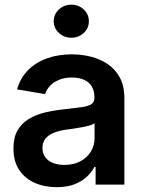

<svg xmlns="http://www.w3.org/2000/svg" viewBox="-20 -777 609 808"><path d="M218.8 10.7Q167 10.7 125.5 -7.8Q84 -26.4 60.3 -62.5Q36.6 -98.6 36.6 -152.3Q36.6 -198.2 53.7 -228Q70.8 -257.8 100.3 -275.9Q129.9 -293.9 166.7 -303Q203.6 -312 243.7 -316.4Q291.5 -321.8 320.8 -325.7Q350.1 -329.6 363.8 -338.1Q377.4 -346.7 377.4 -365.2V-368.2Q377.4 -394 366.5 -412.6Q355.5 -431.2 334.5 -440.9Q313.5 -450.7 282.2 -450.7Q251 -450.7 227.8 -440.9Q204.6 -431.2 190.2 -415.5Q175.8 -399.9 169.4 -380.9L51.8 -400.9Q65.9 -449.7 98.6 -482.4Q131.3 -515.1 178.5 -531.7Q225.6 -548.3 282.2 -548.3Q322.8 -548.3 362.1 -538.6Q401.4 -528.8 433.3 -507.3Q465.3 -485.8 484.4 -450.4Q503.4 -415 503.4 -362.8V0H382.3V-74.7H377.4Q365.7 -51.8 344.5 -32.2Q323.2 -12.7 292.2 -1Q261.2 10.7 218.8 10.7ZM251 -83Q290 -83 318.6 -98.4Q347.2 -113.8 362.5 -139.4Q377.9 -165 377.9 -194.8V-258.3Q372.1 -253.4 357.9 -249.3Q343.8 -245.1 325.7 -241.7Q307.6 -238.3 290 -235.8Q272.5 -233.4 258.8 -231.4Q230.5 -227.5 207.8 -218.8Q185.1 -210 171.9 -194.3Q158.7 -178.7 158.7 -153.8Q158.7 -130.9 170.7 -115Q182.6 -99.1 203.4 -91.1Q224.1 -83 251 -83ZM280.3 -618.2Q249.5 -618.2 227.8 -638.4Q206.1 -658.7 206.1 -687.5Q206.1 -716.8 227.8 -737.1Q249.5 -757.3 280.3 -757.3Q311 -757.3 332.5 -737.1Q354 -716.8 354 -687.5Q354 -658.7 332.5 -638.4Q311 -618.2 280.3 -618.2Z"/></svg>

Font: Inter 17pt SemiBold
Style: Regular
Weight: 600
Version: Version 4.001;git-66647c0bb